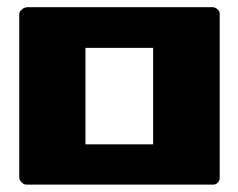

<svg xmlns="http://www.w3.org/2000/svg" viewBox="-20 -501 645 521"><path d="M557.6 -481.4Q561.5 -481.4 564.5 -479.5Q567.4 -478.5 570.3 -475.6Q573.2 -472.7 575.2 -469.7Q576.2 -466.8 576.2 -461.9Q576.2 -457 576.2 -451.2Q576.2 -446.3 576.2 -440.4Q576.2 -335 576.2 -229.5Q576.2 -124 576.2 -18.6Q576.2 -14.6 575.2 -11.7Q573.2 -7.8 570.3 -4.9Q567.4 -2 564.5 -1Q561.5 0 557.6 0Q550.8 0 544.9 0Q538.1 0 532.2 0Q413.1 0 293 0Q173.8 0 54.7 0Q49.8 0 45.9 -1Q42 -2.9 39.1 -5.9Q35.2 -9.8 33.2 -13.7Q32.2 -17.6 32.2 -22.5Q32.2 -27.3 32.2 -33.2Q32.2 -39.1 32.2 -43.9Q32.2 -147.5 32.2 -251Q32.2 -355.5 32.2 -459Q32.2 -463.9 33.2 -467.8Q35.2 -471.7 39.1 -474.6Q42 -478.5 45.9 -479.5Q49.8 -481.4 54.7 -481.4Q60.5 -481.4 67.4 -481.4Q73.2 -481.4 80.1 -481.4Q199.2 -481.4 318.4 -481.4Q437.5 -481.4 557.6 -481.4ZM211.9 -371.1Q211.9 -284.2 211.9 -109.4Q273.4 -109.4 395.5 -109.4Q395.5 -197.3 395.5 -371.1Q393.6 -371.1 391.6 -371.1Q388.7 -371.1 386.7 -371.1Q342.8 -371.1 299.8 -371.1Q255.9 -371.1 211.9 -371.1Z"/></svg>

Font: pil love
Style: regular
Weight: 400
Designer: pierpaolo belleggia, riccardo antolini, manuela ilari
Foundry: pil communication
Version: Version 1.2